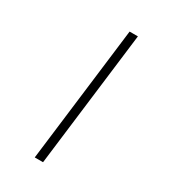

<svg xmlns="http://www.w3.org/2000/svg" viewBox="-232 -962 1064 1203"><g transform="rotate(30 300.0 -360.0)"><path d="M220 130 340.5 -850H400.5L280 130Z"/></g></svg>

Font: Spline Sans Mono Light
Style: Italic
Weight: 300
Italic angle: -4°
Monospace: yes
Version: Version 1.004